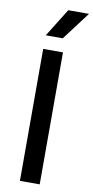

<svg xmlns="http://www.w3.org/2000/svg" viewBox="-102 -972 493 1013"><g transform="rotate(10 144.5 -465.5)"><path d="M83 0V-707H189V0ZM84 -780 178 -931H289L175 -780Z"/></g></svg>

Font: Onest Medium
Style: Regular
Weight: 500
Designer: Dmitri Voloshin, Andrey Kudryavtsev
Foundry: Dmitri Voloshin, Andrey Kudryavtsev
Version: Version 1.000;gftools[0.9.33]